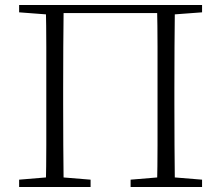

<svg xmlns="http://www.w3.org/2000/svg" viewBox="-20 -743 877 763"><path d="M162 0Q164 -83 164 -166Q164 -249 164 -333V-390Q164 -474 164 -557.5Q164 -641 162 -723H233Q232 -641 231.5 -557.5Q231 -474 231 -390V-333Q231 -248 231.5 -165.5Q232 -83 233 0ZM604 0Q606 -83 606 -165.5Q606 -248 606 -333V-390Q606 -474 606 -557.5Q606 -641 604 -723H675Q674 -641 673.5 -557.5Q673 -474 673 -390V-333Q673 -249 673.5 -166Q674 -83 675 0ZM56 0V-29L188 -40H206L340 -29V0ZM499 0V-29L631 -40H649L783 -29V0ZM56 -694V-723H198V-684H188ZM640 -684V-723H783V-694L649 -684ZM198 -691V-723H640V-691Z"/></svg>

Font: Early Summer Mincho VF
Style: Regular
Weight: 250
Designer: GuiWonder
Version: Version 1.002